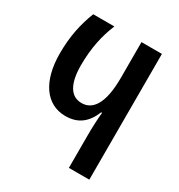

<svg xmlns="http://www.w3.org/2000/svg" viewBox="-169 -829 882 944"><g transform="rotate(30 271.5 -357.0)"><path d="M360 0H476V-714H360V-511C360 -365 317 -307 254 -307C191 -307 159 -364 159 -467C159 -566 177 -644 206 -714H86C57 -640 40 -562 40 -466C40 -307 108 -212 217 -212C288 -212 333 -247 361 -316H366C362 -274 360 -228 360 -186Z"/></g></svg>

Font: Noto Sans Georgian ExtraCondensed SemiBold
Style: Regular
Weight: 600
Width: 2
Designer: Monotype Design Team, Akaki Razmadze
Foundry: Google LLC
Version: Version 2.005